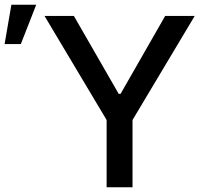

<svg xmlns="http://www.w3.org/2000/svg" viewBox="-20 -795 865 815"><path d="M168.9 -727.5H293.5L483.9 -396.5H491.7L681.2 -727.5H806.6L542.5 -285.6V0H432.6V-285.6ZM-0.5 -607.9 28.3 -774.9H133.8L68.4 -607.9Z"/></svg>

Font: Inter Tight Medium
Style: Regular
Weight: 500
Designer: Rasmus Andersson
Foundry: rsms
Version: Version 3.004; ttfautohint (v1.8.4.7-5d5b)